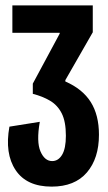

<svg xmlns="http://www.w3.org/2000/svg" viewBox="-20 -680 402 714"><path d="M172 14Q79 14 38 -47.5Q-3 -109 15 -209L128 -227Q115 -153 130.5 -117Q146 -81 174 -81Q197 -81 211 -104.5Q225 -128 225 -175Q225 -228 209.5 -258.5Q194 -289 166 -305.5Q138 -322 102 -331V-369L202 -555V-558H26V-660H325V-560L223 -382V-377Q287 -349 317.5 -300.5Q348 -252 348 -179Q348 -91 303 -38.5Q258 14 172 14Z"/></svg>

Font: Bricolage Grotesque 96pt Condensed SemiBold
Style: Regular
Weight: 600
Width: 3
Designer: Mathieu Triay
Foundry: Atelier Triay
Version: Version 1.001; ttfautohint (v1.8.4.7-5d5b);gftools[0.9.33.de